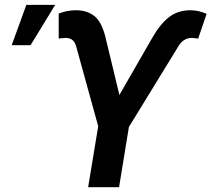

<svg xmlns="http://www.w3.org/2000/svg" viewBox="-20 -780 881 800"><path d="M347.2 0 389.2 -253.9 296.9 -588.4Q292 -605.5 281.5 -613.5Q271 -621.6 253.9 -622.1Q247.1 -621.6 237.1 -620.8Q227.1 -620.1 224.6 -619.1V-723.6Q241.2 -730 258.8 -733.6Q276.4 -737.3 296.4 -737.3Q342.3 -737.3 372.8 -713.6Q403.3 -689.9 419.4 -625L477.5 -384.3L614.3 -622.1Q647 -679.7 684.1 -708.5Q721.2 -737.3 773.4 -737.3Q791.5 -737.3 808.3 -733.4Q825.2 -729.5 840.8 -722.2L805.7 -619.1Q802.7 -620.1 793.9 -620.8Q785.2 -621.6 778.3 -622.1Q760.7 -621.6 747.3 -613Q733.9 -604.5 724.1 -588.4L517.1 -251L476.1 0ZM28.8 -591.8 89.8 -759.8H210L107.4 -591.8Z"/></svg>

Font: Inter Tight SemiBold
Style: Italic
Weight: 600
Italic angle: -9.39999°
Designer: Rasmus Andersson
Foundry: rsms
Version: Version 3.004